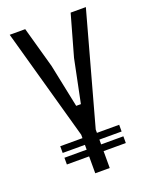

<svg xmlns="http://www.w3.org/2000/svg" viewBox="-133 -768 656 840"><g transform="rotate(-20 195.0 -348.5)"><path d="M230 0H162.6V-78.6H59.1V-109.9H162.6V-132.3H59.1V-163.6H162.6V-179.2L18.1 -697.3H90.3L143.6 -506.3L185.1 -305.7H207L248 -506.3L301.8 -697.3H372.6L230 -179.2V-163.6H333.5V-132.3H230V-109.9H333.5V-78.6H230Z"/></g></svg>

Font: Agdasima
Style: Regular
Weight: 400
Width: 3
Designer: The DocRepair Project, Patric King
Foundry: Google
Version: Version 2.002